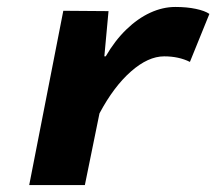

<svg xmlns="http://www.w3.org/2000/svg" viewBox="-20 -532 640 552"><path d="M64 0 162 -501 292 -500 280 -370H284Q310 -415 343 -447Q376 -479 412 -495.5Q448 -512 484 -512Q517 -512 543 -506.5Q569 -501 582 -492L526 -354Q510 -362 491.5 -366Q473 -370 452 -370Q406 -370 356.5 -326.5Q307 -283 266 -206L224 0Z"/></svg>

Font: Source Code Pro ExtraLight Black
Style: Italic
Weight: 900
Italic angle: -11°
Monospace: yes
Version: Version 1.016;hotconv 1.0.116;makeotfexe 2.5.65601